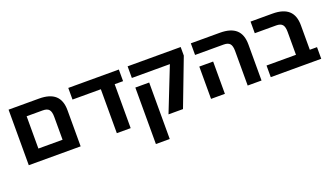

<svg xmlns="http://www.w3.org/2000/svg" viewBox="-72 -1159 3397 1955"><g transform="rotate(-20 1627.0 -181.0)"><path d="M65 0V-602H396Q512 -602 569.5 -550Q627 -498 627 -391V0ZM215 -126H477V-374Q477 -430 457 -453Q437 -476 390 -476H215Z M1019 0V-554H1169V0ZM712 -476V-602H1260V-476Z M1579 0 1767 -476H1355V-602H1930V-509L1736 0ZM1355 240V-372H1505V240Z M2437 0V-374Q2437 -430 2417 -453Q2397 -476 2350 -476H2040V-602H2356Q2472 -602 2529.5 -550Q2587 -498 2587 -391V0ZM2040 0V-350H2190V0Z M3006 0V-374Q3006 -430 2986 -453Q2966 -476 2919 -476H2687V-602H2925Q3041 -602 3098.5 -550Q3156 -498 3156 -391V0ZM2687 0V-126H3234V0Z"/></g></svg>

Font: Noto Sans Hebrew
Style: Bold
Weight: 700
Designer: Monotype Design Team
Foundry: Monotype Imaging Inc.
Version: Version 2.003